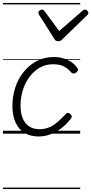

<svg xmlns="http://www.w3.org/2000/svg" viewBox="-20 -905 618 1300"><path d="M242 19Q184 19 144.5 -6Q105 -31 84.5 -77.5Q64 -124 64 -187Q64 -253 83.5 -312.5Q103 -372 140.5 -418.5Q178 -465 229.5 -492Q281 -519 345 -519Q397 -519 439 -498.5Q481 -478 503 -446Q510 -437 508 -430Q506 -423 496 -414Q486 -407 478 -407Q470 -407 463 -414Q442 -439 414 -454.5Q386 -470 339 -470Q289 -470 248.5 -446.5Q208 -423 179 -383.5Q150 -344 134.5 -294Q119 -244 119 -190Q119 -141 133.5 -105Q148 -69 176.5 -50Q205 -31 247 -30Q283 -30 313 -43Q343 -56 370.5 -79.5Q398 -103 425 -133Q433 -142 441.5 -140.5Q450 -139 457 -132Q464 -126 465.5 -118.5Q467 -111 460 -102Q429 -62 393 -35Q357 -8 318.5 5.5Q280 19 242 19ZM556 -840Q564 -840 571 -833Q578 -826 578 -818Q578 -813 576 -809.5Q574 -806 570 -802L402 -639Q395 -631 388 -628.5Q381 -626 373 -626Q365 -626 359.5 -629Q354 -632 349 -640L245 -804Q243 -808 241.5 -812Q240 -816 240 -819Q240 -828 248.5 -834Q257 -840 264 -840Q270 -840 274 -837.5Q278 -835 281 -830L381 -695L536 -830Q542 -835 546 -837.5Q550 -840 556 -840ZM0 365H523V375H0ZM0 -20H523V0H0ZM0 -505H523V-500H0ZM0 -885H523V-875H0Z"/></svg>

Font: Playwrite AT Guides
Style: Italic
Weight: 400
Italic angle: -13.0072°
Designer: Veronika Burian, José Scaglione
Foundry: TypeTogether
Version: Version 1.002